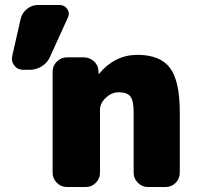

<svg xmlns="http://www.w3.org/2000/svg" viewBox="-20 -750 794 770"><path d="M219 -730Q239 -730 250 -713.5Q261 -697 252 -679L180 -521Q170 -498 147.5 -484Q125 -470 99 -470H73Q51 -470 37.5 -487Q24 -504 29 -525L63 -675Q69 -699 88.5 -714.5Q108 -730 133 -730ZM531 -530Q622 -530 661.5 -478Q701 -426 701 -300V-57Q701 -34 684.5 -17Q668 0 644 0H573Q550 0 533 -17Q516 -34 516 -57V-300Q516 -346 503 -363Q490 -380 456 -380Q428 -380 404.5 -358Q381 -336 381 -310V-57Q381 -34 364.5 -17Q348 0 324 0H248Q225 0 208 -17Q191 -34 191 -57V-463Q191 -486 208 -503Q225 -520 248 -520H316Q340 -520 357.5 -503.5Q375 -487 375 -463V-455Q375 -454 376 -454Q378 -454 378 -455Q441 -530 531 -530Z"/></svg>

Font: Rounded Mplus 1c Black
Style: Regular
Weight: 900
Version: Version 1.059.20150529